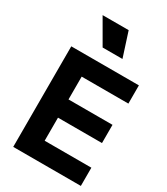

<svg xmlns="http://www.w3.org/2000/svg" viewBox="-243 -1125 1074 1232"><g transform="rotate(30 294.5 -509.5)"><path d="M66 0H567V-135H221V-306H547V-441H221V-610H567V-745H66ZM140 -1019 244 -839H391L333 -1019Z"/></g></svg>

Font: Mluvka ExtraBold
Style: Regular
Weight: 800
Designer: Modified by Jiří Krblich, Original typeface by Gumpita Rahayu
Foundry: Gumpita Rahayu & Jiří Krblich
Version: Version 2.000;Glyphs 3.1.1 (3134)